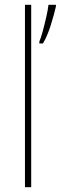

<svg xmlns="http://www.w3.org/2000/svg" viewBox="-20 -780 253 800"><path d="M110 0H84V-760H110ZM213 -753Q205 -718 191 -673.5Q177 -629 159 -599H144V-607Q150 -620 158 -649.5Q166 -679 173 -710Q180 -741 182 -760H213Z"/></svg>

Font: Noto Sans Myanmar SemiCondensed Thin
Style: Regular
Weight: 100
Width: 4
Designer: Monotype Design Team
Foundry: Monotype Imaging Inc.
Version: Version 2.107; ttfautohint (v1.8.4.7-5d5b)